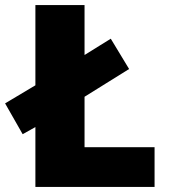

<svg xmlns="http://www.w3.org/2000/svg" viewBox="-35 -827 664 754"><path d="M104 -93H572V-249H297V-447L472 -556L400 -675L297 -611V-807H104V-492L-15 -421L54 -300L104 -328Z"/></svg>

Font: Noto Sans Telugu UI Black
Style: Regular
Weight: 900
Designer: Jelle Bosma - Monotype Design Team
Foundry: Monotype Imaging Inc.
Version: Version 2.005